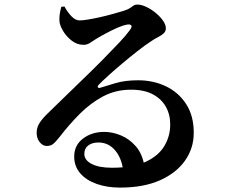

<svg xmlns="http://www.w3.org/2000/svg" viewBox="-20 -785 1040 850"><path d="M265.4 -756.3 251.3 -754.7Q246.6 -736.6 244.4 -722.1Q242.3 -707.6 243.3 -690.1Q244.7 -672.7 259.1 -648.2Q273.5 -623.8 297.3 -605.2Q321 -586.5 349.9 -586.5Q366 -586.5 379.4 -595.8Q392.9 -605 406.9 -613.6Q426.2 -625.3 450.9 -638.3Q475.5 -651.4 500.3 -662.4Q525.2 -673.3 543.8 -676.3Q556.2 -678.3 561.3 -672.4Q566.3 -666.5 553.3 -649.7Q537.9 -628.3 505.7 -594.1Q473.5 -560 432.5 -518.5Q391.5 -477 347.2 -434.4Q302.8 -391.8 262.7 -352.5Q222.5 -313.3 193 -284.7Q168.3 -261 156.3 -242.5Q144.2 -224 142.5 -203.5Q140.7 -175.4 154.3 -157.5Q167.9 -139.7 184.4 -138.9Q202.6 -138.2 213.8 -146.6Q225.1 -155 243.3 -178.1Q286 -233.6 333.3 -281.1Q380.6 -328.6 436.3 -358.2Q491.9 -387.9 560.5 -387.9Q618.4 -387.9 656.8 -367.3Q695.2 -346.8 714.6 -311.7Q734.1 -276.6 733.5 -231.9Q733.3 -181.9 707.5 -138.5Q681.8 -95.2 625.2 -68.8Q568.6 -42.4 475.5 -42.4Q418.4 -42.4 385.9 -59.2Q353.3 -75.9 353.3 -103.9Q353.3 -127.4 370.4 -140.8Q387.4 -154.2 415.6 -154.2Q459.7 -154.2 489 -120.1Q518.3 -86 525.3 -30.6L619.6 -48.3Q610.8 -103.3 581.8 -136.8Q552.8 -170.2 515.3 -185.6Q477.7 -201.1 441.6 -201.1Q386.2 -201.1 347.3 -171.4Q308.5 -141.8 308.5 -91.9Q308.5 -48.7 335 -18Q361.5 12.7 407.6 29.1Q453.7 45.5 511.6 45.5Q615.3 45.5 688 13.2Q760.6 -19.1 799 -73.8Q837.5 -128.4 837.7 -195.7Q838.3 -270.7 804.8 -323.1Q771.4 -375.6 715.2 -402.6Q659 -429.6 591.3 -429.6Q533.4 -429.6 491.1 -416.9Q448.8 -404.2 423.9 -396.5Q416.4 -394.2 413.3 -398.6Q410.2 -402.9 418.6 -411.3Q433 -426.2 460.6 -451.2Q488.2 -476.2 521.8 -504.4Q555.3 -532.6 588.1 -558.3Q620.9 -584.1 645.7 -600.1Q662.2 -612 677.9 -619.7Q693.5 -627.4 703.9 -636.7Q714.3 -645.9 714.3 -659.5Q714.3 -675.5 701.5 -693.8Q688.6 -712 668.9 -728.2Q649.1 -744.4 627.4 -754.6Q605.7 -764.8 587.9 -764.8Q577.8 -764.8 571.6 -760.5Q565.4 -756.2 556.5 -749.9Q547.7 -743.6 528 -737.2Q507.6 -731.1 480.3 -723.4Q453 -715.8 424.1 -709.2Q395.2 -702.7 370.7 -698.7Q346.2 -694.6 332.6 -694.6Q313.6 -694.6 295.7 -713.6Q277.8 -732.6 265.4 -756.3Z"/></svg>

Font: Noto Serif SC
Style: Regular
Weight: 200
Designer: Ryoko NISHIZUKA 西塚涼子 (kana & ideographs); Frank Grießhammer (Latin, Greek & Cyrillic); Wenlong ZHANG 张文龙 (bopomofo); San
Foundry: Adobe
Version: Version 2.001;hotconv 1.1.0;makeotfexe 2.6.0